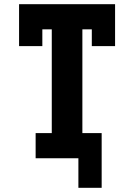

<svg xmlns="http://www.w3.org/2000/svg" viewBox="-20 -755 640 916"><path d="M354 141V0H150V-120H227V-615H182V-535H71V-735H529V-535H418V-615H373V-120H465V141Z"/></svg>

Font: Iosevka Slab Heavy Extended
Style: Regular
Weight: 900
Width: 7
Monospace: yes
Designer: Belleve Invis
Foundry: Belleve Invis
Version: Version 11.1.0; ttfautohint (v1.8.3)